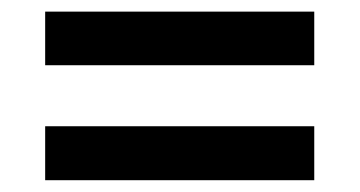

<svg xmlns="http://www.w3.org/2000/svg" viewBox="-20 -543 622 332"><path d="M58.1 -231.4V-324.7H523.4V-231.4ZM58.1 -430.2V-522.9H523.4V-430.2Z"/></svg>

Font: Spartan MB SemBd
Style: Regular
Weight: 600
Designer: Matt Bailey, Mirko Velimirovic
Foundry: Matt Bailey
Version: Version 1.005